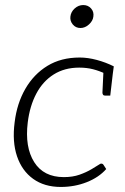

<svg xmlns="http://www.w3.org/2000/svg" viewBox="-20 -735 494 761"><path d="M221 6Q156 6 111.5 -26Q67 -58 47.5 -115.5Q28 -173 38 -250Q47 -325 80.5 -383Q114 -441 168 -474Q222 -507 296 -507Q328 -507 363.5 -497.5Q399 -488 431 -472L427 -442L397 -443Q374 -454 349 -460.5Q324 -467 294 -467Q236 -467 193 -440Q150 -413 124 -364Q98 -315 90 -250Q78 -152 115.5 -92.5Q153 -33 233 -33Q268 -33 295 -42.5Q322 -52 343 -64.5Q364 -77 378 -86Q386 -88 390 -82L401 -65Q372 -32 324 -13Q276 6 221 6ZM390 -452 427 -442 417 -356H397Q391 -356 388.5 -359.5Q386 -363 386 -368ZM299 -624Q280 -624 268.5 -638Q257 -652 259 -669Q261 -688 276 -701.5Q291 -715 310 -715Q329 -715 341 -701.5Q353 -688 350 -669Q348 -652 332.5 -638Q317 -624 299 -624Z"/></svg>

Font: Aleo Light
Style: Italic
Weight: 300
Italic angle: -7°
Designer: Alessio Laiso
Foundry: Alessio Laiso
Version: Version 2.001;gftools[0.9.29]